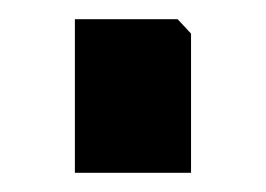

<svg xmlns="http://www.w3.org/2000/svg" viewBox="-20 -419 277 200"><path d="M58 -239V-399H165L179 -384V-239Z"/></svg>

Font: Kreon
Style: Regular
Weight: 400
Designer: Julia Petretta
Foundry: Julia Petretta and Eli Heuer
Version: Version 2.002